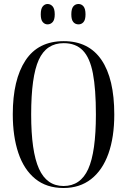

<svg xmlns="http://www.w3.org/2000/svg" viewBox="-20 -931 637 961"><path d="M298 10Q213 10 156.5 -36Q100 -82 72 -165Q44 -248 44 -359Q44 -532 107.5 -628.5Q171 -725 299 -725Q424 -725 488 -631Q552 -537 552 -358Q552 -244 522.5 -161.5Q493 -79 436 -34.5Q379 10 298 10ZM298 0Q383 0 421.5 -85Q460 -170 460 -358Q460 -485 445 -563.5Q430 -642 394.5 -678.5Q359 -715 299 -715Q212 -715 174 -631.5Q136 -548 136 -358Q136 -173 175 -86.5Q214 0 298 0ZM373 -809Q357 -809 347 -820.5Q337 -832 337 -859Q337 -887 347 -899Q357 -911 373 -911Q388 -911 398 -899Q408 -887 408 -859Q408 -832 398 -820.5Q388 -809 373 -809ZM218 -809Q204 -809 194 -820.5Q184 -832 184 -859Q184 -887 194 -899Q204 -911 218 -911Q233 -911 243.5 -899Q254 -887 254 -859Q254 -832 243.5 -820.5Q233 -809 218 -809Z"/></svg>

Font: Noto Serif Display ExtraCondensed
Style: Regular
Weight: 400
Width: 2
Designer: Monotype Design Team
Foundry: Monotype Imaging Inc.
Version: Version 2.009